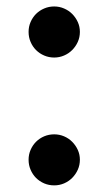

<svg xmlns="http://www.w3.org/2000/svg" viewBox="-20 -557 330 585"><path d="M145.2 7.8Q128.9 7.8 114.7 1.8Q100.5 -4.3 89.8 -14.9Q79.2 -25.6 73.2 -39.8Q67.1 -54 67.1 -70.3Q67.1 -86.3 73.2 -100.3Q79.2 -114.3 89.8 -125Q100.5 -135.7 114.7 -141.7Q128.9 -147.7 145.2 -147.7Q160.9 -147.7 175.1 -141.7Q189.3 -135.7 199.9 -125Q210.6 -114.3 217 -100.3Q223.4 -86.3 223.4 -70.3Q223.4 -54 217 -39.8Q210.6 -25.6 199.9 -14.9Q189.3 -4.3 175.1 1.8Q160.9 7.8 145.2 7.8ZM145.2 -381.7Q128.9 -381.7 114.7 -387.8Q100.5 -393.8 89.8 -404.5Q79.2 -415.1 73.2 -429.3Q67.1 -443.5 67.1 -459.9Q67.1 -475.9 73.2 -489.9Q79.2 -503.9 89.8 -514.6Q100.5 -525.2 114.7 -531.2Q128.9 -537.3 145.2 -537.3Q160.9 -537.3 175.1 -531.2Q189.3 -525.2 199.9 -514.6Q210.6 -503.9 217 -489.9Q223.4 -475.9 223.4 -459.9Q223.4 -443.5 217 -429.3Q210.6 -415.1 199.9 -404.5Q189.3 -393.8 175.1 -387.8Q160.9 -381.7 145.2 -381.7Z"/></svg>

Font: Interop SemBd
Style: Regular
Weight: 600
Designer: Rasmus Andersson, Google, Jang Haemin
Foundry: jhaemin
Version: Version 1.008